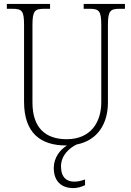

<svg xmlns="http://www.w3.org/2000/svg" viewBox="-20 -734 671 982"><path d="M318 10H323C287 31 255 73 255 125C255 192 293 228 355 228C376 228 396 222 415 213V184C391 192 378 195 359 195C323 195 292 175 292 117C292 60 336 22 372 5C480 -16 532 -102 532 -210V-605C532 -679 544 -689 592 -689H619V-714H408V-689H438C486 -689 498 -679 498 -606V-211C498 -110 445 -22 321 -22C214 -22 146 -79 146 -210V-605C146 -679 158 -689 206 -689H236V-714H15V-689H43C92 -689 103 -679 103 -607V-214C103 -53 188 10 318 10Z"/></svg>

Font: Noto Serif Ethiopic SemiCondensed ExtraLight
Style: Regular
Weight: 200
Width: 4
Designer: Monotype Design Team
Foundry: Monotype Imaging Inc.
Version: Version 2.102